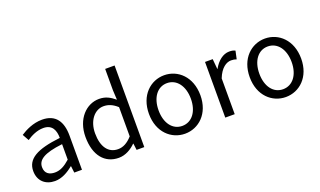

<svg xmlns="http://www.w3.org/2000/svg" viewBox="-80 -1271 2933 1760"><g transform="rotate(-20 1386.0 -391.5)"><path d="M217 13C284 13 345 -22 397 -65H400L408 0H483V-334C483 -469 428 -557 295 -557C207 -557 131 -518 82 -486L117 -423C160 -452 217 -481 280 -481C369 -481 392 -414 392 -344C161 -318 59 -259 59 -141C59 -43 126 13 217 13ZM243 -61C189 -61 147 -85 147 -147C147 -217 209 -262 392 -283V-132C339 -85 295 -61 243 -61Z M840 13C905 13 963 -22 1005 -64H1008L1016 0H1091V-796H999V-587L1004 -494C956 -533 915 -557 851 -557C727 -557 616 -447 616 -271C616 -90 704 13 840 13ZM860 -64C765 -64 710 -141 710 -272C710 -396 780 -480 867 -480C912 -480 954 -464 999 -423V-138C954 -88 910 -64 860 -64Z M1486 13C1619 13 1737 -91 1737 -271C1737 -452 1619 -557 1486 -557C1353 -557 1235 -452 1235 -271C1235 -91 1353 13 1486 13ZM1486 -63C1392 -63 1329 -146 1329 -271C1329 -396 1392 -480 1486 -480C1580 -480 1644 -396 1644 -271C1644 -146 1580 -63 1486 -63Z M1881 0H1973V-349C2009 -441 2064 -475 2109 -475C2132 -475 2144 -472 2162 -466L2179 -545C2162 -554 2145 -557 2121 -557C2061 -557 2005 -513 1967 -444H1965L1956 -543H1881Z M2469 13C2602 13 2720 -91 2720 -271C2720 -452 2602 -557 2469 -557C2336 -557 2218 -452 2218 -271C2218 -91 2336 13 2469 13ZM2469 -63C2375 -63 2312 -146 2312 -271C2312 -396 2375 -480 2469 -480C2563 -480 2627 -396 2627 -271C2627 -146 2563 -63 2469 -63Z"/></g></svg>

Font: Source Han Sans JP
Style: Regular
Weight: 400
Designer: Ryoko NISHIZUKA 西塚涼子 (kana, bopomofo & ideographs); Paul D. Hunt (Latin, Greek & Cyrillic); Sandoll Communications 산돌커뮤니
Foundry: Adobe
Version: Version 2.004;hotconv 1.0.118;makeotfexe 2.5.65603